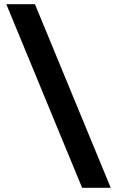

<svg xmlns="http://www.w3.org/2000/svg" viewBox="-20 -786 558 912"><path d="M370 106H506L146 -766H10Z"/></svg>

Font: Bluebird
Style: SfBdNrw
Weight: 700
Designer: Jasper
Foundry: Cannot Into Space Fonts
Version: Version 0.98